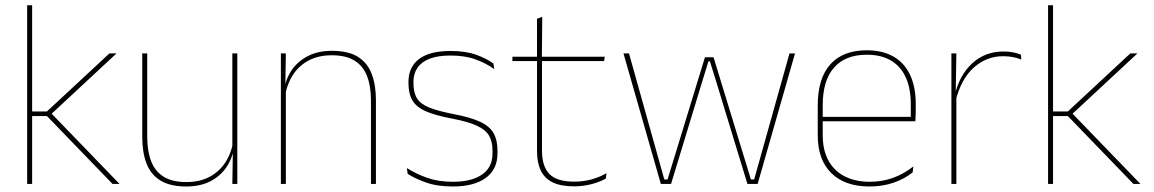

<svg xmlns="http://www.w3.org/2000/svg" viewBox="-20 -684 4290 714"><path d="M398.5 0 154.5 -252.5H93V-269.5H154.5L387 -485.5H413.5L166 -255.5V-267.5L424.5 0ZM81 0V-664.5H99.5V0Z M527.5 -485.5V-175.5Q527.5 -123 541.8 -85.2Q556 -47.5 588 -27.2Q620 -7 673.5 -7Q723.5 -7 760 -26.8Q796.5 -46.5 818.8 -81.2Q841 -116 847.5 -160.5L856.5 -141.5H851Q846.5 -101 824.8 -66.5Q803 -32 764.8 -11.2Q726.5 9.5 672.5 9.5Q612.5 9.5 576.5 -12.8Q540.5 -35 524.8 -76.2Q509 -117.5 509 -174.5V-485.5ZM862.5 -485.5V0H844L846 -127H844V-485.5Z M1359.5 0V-310Q1359.5 -363 1345.2 -400.5Q1331 -438 1299 -458.2Q1267 -478.5 1213.5 -478.5Q1164 -478.5 1127.2 -458.8Q1090.5 -439 1068.5 -404.2Q1046.5 -369.5 1039.5 -325L1030.5 -344H1036Q1040.5 -385 1062.2 -419.2Q1084 -453.5 1122.5 -474.2Q1161 -495 1214.5 -495Q1275 -495 1310.8 -472.8Q1346.5 -450.5 1362.2 -409.2Q1378 -368 1378 -311V0ZM1024.5 0V-485.5H1043L1041 -358.5H1043V0Z M1664 9.5Q1605.5 9.5 1563.8 -5.5Q1522 -20.5 1496 -37.5L1493 -59Q1528 -37 1569.2 -22.5Q1610.5 -8 1665 -8Q1733.5 -8 1772.5 -34.8Q1811.5 -61.5 1811.5 -113.5V-123.5Q1811.5 -157 1799 -179Q1786.5 -201 1754 -216.2Q1721.5 -231.5 1661 -243Q1599.5 -254.5 1564 -270Q1528.5 -285.5 1513.8 -310.5Q1499 -335.5 1499 -374.5V-379.5Q1499 -434.5 1538.2 -464.5Q1577.5 -494.5 1656 -494.5Q1712 -494.5 1751.8 -480Q1791.5 -465.5 1815 -447.5L1818 -427Q1787.5 -449 1748.2 -463.2Q1709 -477.5 1655.5 -477.5Q1608.5 -477.5 1578 -465.8Q1547.5 -454 1532.5 -432Q1517.5 -410 1517.5 -379.5V-374.5Q1517.5 -339.5 1530.8 -318.2Q1544 -297 1576.5 -284Q1609 -271 1665.5 -260Q1729.5 -248 1765.2 -231.2Q1801 -214.5 1815.5 -188.8Q1830 -163 1830 -124.5V-113.5Q1830 -54 1786.2 -22.2Q1742.5 9.5 1664 9.5Z M2115.5 9Q2067 9 2036.5 -5.2Q2006 -19.5 1991.5 -49Q1977 -78.5 1977 -123V-462.5H1995.5V-124.5Q1995.5 -65.5 2023 -37Q2050.5 -8.5 2116 -8.5Q2147 -8.5 2177.2 -16.2Q2207.5 -24 2235.5 -40L2233 -20Q2210 -7 2178.8 1Q2147.5 9 2115.5 9ZM1885.5 -457V-473H2229L2226.5 -457ZM1977 -468V-614L1996.5 -621.5L1995 -468Z M2437.5 0 2298.5 -485.5H2319L2450.5 -16.5H2462.5L2601.5 -471H2633.5L2772.5 -16.5H2784.5L2916 -485.5H2936.5L2797.5 0H2759.5L2644 -378.5L2620 -456H2614.5L2590.5 -378L2475.5 0Z M3213.5 9.5Q3122 9.5 3071.5 -40.2Q3021 -90 3021 -180.5V-292.5Q3021 -392.5 3067.8 -444.8Q3114.5 -497 3203.5 -497Q3262 -497 3302.8 -473.5Q3343.5 -450 3364.5 -405.2Q3385.5 -360.5 3385.5 -296.5V-279.5Q3385.5 -268.5 3385.2 -257.5Q3385 -246.5 3384 -233H3367Q3367 -250.5 3367 -266.5Q3367 -282.5 3367 -296Q3367 -355.5 3348.2 -396.5Q3329.5 -437.5 3293 -459Q3256.5 -480.5 3203.5 -480.5Q3123.5 -480.5 3081.5 -432.5Q3039.5 -384.5 3039.5 -292.5V-243.5V-239.5V-181Q3039.5 -140 3051.2 -108Q3063 -76 3085.5 -53.8Q3108 -31.5 3140.5 -19.8Q3173 -8 3214 -8Q3261.5 -8 3301.5 -22.8Q3341.5 -37.5 3376.5 -65L3374 -43Q3344.5 -19 3303.5 -4.8Q3262.5 9.5 3213.5 9.5ZM3029.5 -233V-249.5H3377.5V-233Z M3533.5 -308.5 3524 -320.5 3529.5 -325Q3546 -402 3594 -447.2Q3642 -492.5 3712 -492.5Q3733 -492.5 3749.2 -489Q3765.5 -485.5 3776.5 -480.5L3778 -462.5Q3765 -468 3748 -471.5Q3731 -475 3710.5 -475Q3649 -475 3601.8 -433.2Q3554.5 -391.5 3533.5 -308.5ZM3518 0V-485.5H3536.5L3534 -335L3536.5 -332.5V0Z M4195 0 3951 -252.5H3889.5V-269.5H3951L4183.5 -485.5H4210L3962.5 -255.5V-267.5L4221 0ZM3877.5 0V-664.5H3896V0Z"/></svg>

Font: Anek Telugu Medium Thin
Style: Regular
Weight: 250
Version: Version 1.003